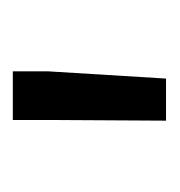

<svg xmlns="http://www.w3.org/2000/svg" viewBox="-10 -780 273 292"><g transform="rotate(-90 126.0 -633.5)"><path d="M89 -517 90 -688V-750H164V-696L153 -517Z"/></g></svg>

Font: Freesentation 5 Medium
Style: Regular
Weight: 500
Designer: glyphs from Roboto by Christian Robertson / Hangul glyphs from Noto Sans CJK(Source Han Sans) by Jang Soo-young and Kang
Foundry: PT&
Version: Version 2.001